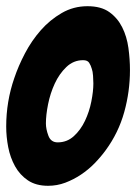

<svg xmlns="http://www.w3.org/2000/svg" viewBox="-33 -594 449 619"><path d="M249 -574Q293 -574 319.5 -555Q346 -536 361 -506Q376 -476 381 -439.5Q386 -403 386 -368Q386 -299 367.5 -232.5Q349 -166 308 -110Q292 -88 272 -67.5Q252 -47 228 -31Q204 -15 177.5 -5Q151 5 122 5Q83 5 57 -12.5Q31 -30 15.5 -58Q0 -86 -6.5 -119.5Q-13 -153 -13 -186Q-13 -267 13 -342Q26 -381 47.5 -422Q69 -463 98.5 -496.5Q128 -530 166 -552Q204 -574 249 -574ZM153 -135Q183 -135 205 -155Q227 -175 241 -204.5Q255 -234 261.5 -267Q268 -300 268 -325Q268 -335 267 -349.5Q266 -364 263 -372Q260 -383 254.5 -391.5Q249 -400 235 -400Q204 -400 181 -378Q158 -356 143.5 -324.5Q129 -293 122 -258Q115 -223 115 -196Q115 -178 123 -156.5Q131 -135 153 -135Z"/></svg>

Font: Bangerz 2
Style: Regular
Weight: 400
Designer: vernon adams
Foundry: Vernon Adams
Version: Version 2.10;December 28, 2023;FontCreator 13.0.0.2683 64-bi